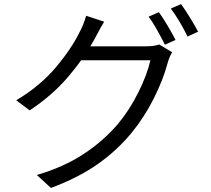

<svg xmlns="http://www.w3.org/2000/svg" viewBox="-20 -859 1040 947"><path d="M845.8 -661.8 793.2 -638.6 785.2 -654.6Q768.4 -687.2 749.1 -721Q729.8 -754.8 713 -776.8L763.8 -798.8Q783.2 -772.2 806.9 -732.1Q830.6 -692 845.8 -661.8ZM957 -702.8 905.4 -678.8Q862.6 -764 822.4 -816.8L873.2 -838.8Q893.6 -810.2 918.3 -770.1Q943 -730 957 -702.8ZM807 -548.8Q785 -465.8 738.5 -373.3Q692 -280.8 629.2 -204Q557.4 -116.8 462 -49.6Q366.6 17.6 231.2 68L161.6 4Q292.2 -34 390.1 -97.8Q488 -161.6 561 -246.8Q617.2 -313.6 661.3 -401.3Q705.4 -489 721.8 -561.6H348.6L380.2 -630.6H700.8Q720.2 -630.6 736.5 -632.9Q752.8 -635.2 765.4 -639.6L829.2 -601.2Q814.2 -576.2 807 -548.8ZM450.8 -674.6Q399 -577.8 318.7 -483.1Q238.4 -388.4 126.4 -314.6L60 -364.4Q176.2 -433.2 254.4 -525.7Q332.6 -618.2 374.2 -703.8Q381.8 -717 390.9 -739.9Q400 -762.8 404.8 -781.2L493.8 -752Q477.2 -725.4 450.8 -674.6Z"/></svg>

Font: 寒蝉端黑体 Light
Style: Regular
Weight: 300
Designer: ChillDuanSans {Warren2060}; 
Source Han Sans {Ryoko NISHIZUKA 西塚涼子 (kana, bopomofo & ideographs); Paul D. Hunt (Latin, G
Foundry: ChillType&Adobe
Version: Version 1.300;Glyphs 3.3 (3306)